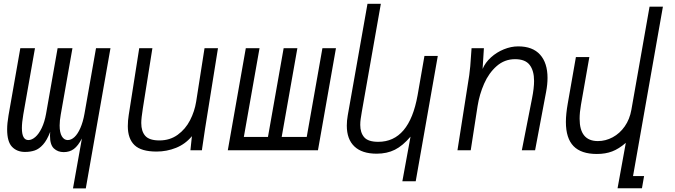

<svg xmlns="http://www.w3.org/2000/svg" viewBox="-20 -810 3640 1035"><path d="M442.5 205.5H373.5L421.5 -63.5Q401 -24 378.2 -7Q355.5 10 323.5 10Q291.5 10 270.5 -9.8Q249.5 -29.5 249.5 -78Q249.5 -84 250.5 -99Q233.5 -54.5 212.2 -30.8Q191 -7 167.5 1Q144 9 114.5 9Q71.5 9 45 -18.5Q18.5 -46 18.5 -112.5Q18.5 -144.5 26 -188.5L89.5 -550H168.5L105.5 -192.5Q98 -149 98 -119.5Q98 -55 133 -55Q151.5 -55 170.5 -71.5Q189.5 -88 205 -120.2Q220.5 -152.5 228.5 -197.5L290.5 -550H370.5L307.5 -192.5Q301.5 -159 301.5 -133.5Q301.5 -95 313.5 -75Q325.5 -55 345 -55Q364 -55 381.5 -71.2Q399 -87.5 413.2 -119.8Q427.5 -152 435.5 -197.5L497.5 -550H575.5Z M669 -130Q669 -160 674 -190.5L730.5 -550H801.5L750 -225.5Q741.5 -172.5 741.5 -147Q741.5 -102 763.2 -77.5Q785 -53 839.5 -53Q896 -53 938 -83.5Q980 -114 1004.5 -161.8Q1029 -209.5 1037.5 -262.5L1082.5 -550H1155L1085.5 -116.5L1070 -12L1068.5 0H1006.5L1014.5 -76Q979.5 -33.5 929.2 -13.2Q879 7 824 7Q741 7 705 -27.8Q669 -62.5 669 -130Z M1694 0H1208L1305 -550H1379L1294.5 -72H1424.5L1509 -550H1583L1498.5 -72H1633.5L1718 -550H1791Z M2010.5 18.5Q1931.5 18.5 1890.5 -20.5Q1849.5 -59.5 1849.5 -132.5Q1849.5 -159.5 1854.5 -187.5L1961 -789.5H2033L1930.5 -208Q1926.5 -184.5 1924.2 -168.5Q1922 -152.5 1922 -136.5Q1922 -95 1943.2 -70.2Q1964.5 -45.5 2019 -45.5Q2186 -45.5 2231 -296L2268 -508.5H2340L2221 167H2149L2193 -73.5Q2151 -24 2108.5 -2.8Q2066 18.5 2010.5 18.5Z M2518.5 -501.5 2522 -550H2588.5L2581.5 -438.5Q2596 -473 2626.8 -500.8Q2657.5 -528.5 2696.2 -544.2Q2735 -560 2773.5 -560Q2851.5 -560 2891.5 -515.2Q2931.5 -470.5 2931.5 -390Q2931.5 -355.5 2924 -315.5L2864.5 0H2793L2848 -279.5Q2859 -335.5 2859 -373.5Q2859 -429 2835.2 -460Q2811.5 -491 2756.5 -491Q2700 -491 2657.5 -453.8Q2615 -416.5 2589.8 -359Q2564.5 -301.5 2554.5 -238.5L2517.5 0H2446L2509.5 -404.5Q2513 -428.5 2515 -453Q2517 -477.5 2518.5 -501.5Z M3197.5 20Q3113 20 3071.8 -22.2Q3030.5 -64.5 3030.5 -152.5Q3030.5 -194.5 3040.5 -251.5L3084.5 -502.5H3157L3112 -246.5Q3104.5 -204 3104.5 -170Q3104.5 -49.5 3203 -49.5Q3244.5 -49.5 3282.8 -70Q3321 -90.5 3347.8 -128.8Q3374.5 -167 3383.5 -218L3481.5 -774H3553.5L3392.5 139H3452L3440.5 205H3309L3353.5 -40Q3316 -7.5 3280 6.2Q3244 20 3197.5 20Z"/></svg>

Font: JuliaMono Light
Style: Italic
Weight: 300
Italic angle: -9°
Monospace: yes
Designer: cormullion
Foundry: corm
Version: Version 0.054; ttfautohint (v1.8.4)